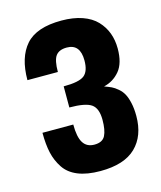

<svg xmlns="http://www.w3.org/2000/svg" viewBox="-95 -657 620 738"><g transform="rotate(-15 215.5 -288.0)"><path d="M214.4 10.3Q161.1 10.3 125.2 -4.4Q89.4 -19 70.6 -47.4Q51.8 -75.7 44.2 -109.4Q36.6 -143.1 36.6 -189.5H159.2Q159.2 -139.6 173.6 -116.7Q188 -93.8 218.3 -93.8Q250.5 -93.8 261.5 -115.5Q272.5 -137.2 272.5 -178.2Q272.5 -224.1 248.8 -240.5Q225.1 -256.8 161.6 -256.8V-340.8Q223.1 -340.8 243.9 -357.2Q264.6 -373.5 264.6 -416.5Q264.6 -481.9 211.4 -481.9Q180.7 -481.9 167.5 -464.1Q154.3 -446.3 154.3 -399.9H33.2Q33.2 -490.2 75.9 -538.8Q118.7 -587.4 218.3 -587.4Q265.1 -587.4 300.8 -575Q336.4 -562.5 357.7 -540Q378.9 -517.6 389.4 -489.5Q399.9 -461.4 399.9 -427.7Q399.9 -369.6 374.8 -339.4Q349.6 -309.1 311.5 -300.3Q328.1 -294.4 339.4 -289.1Q350.6 -283.7 363.3 -272.9Q376 -262.2 383.8 -248Q391.6 -233.9 396.7 -211.2Q401.9 -188.5 401.9 -158.7Q401.9 -79.6 355.7 -34.7Q309.6 10.3 214.4 10.3Z"/></g></svg>

Font: Oswald
Style: DemiBold
Weight: 600
Designer: Vernon Adams
Foundry: Vernon Adams
Version: 3.0; ttfautohint (v0.95) -l 8 -r 50 -G 200 -x 0 -w "G" -W -c